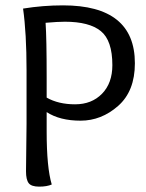

<svg xmlns="http://www.w3.org/2000/svg" viewBox="-20 -693 544 716"><path d="M154 -329Q198 -304 260 -304Q322 -304 360.5 -343.5Q399 -383 399 -450Q399 -542 356 -577Q313 -612 222 -612Q196 -612 150 -608Q154 -550 154 -404ZM77 -54 79 -231V-431Q79 -569 66 -661Q140 -673 215 -673Q483 -673 483 -457Q483 -353 420.5 -298Q358 -243 280.5 -243Q203 -243 154 -275V-203Q154 -68 173 -5Q155 3 126 3Q97 3 87 -10Q77 -23 77 -54Z"/></svg>

Font: Overlock
Style: Regular
Weight: 400
Designer: Dario Muhafara
Foundry: Dario Manuel Muhafara
Version: Version 1.001